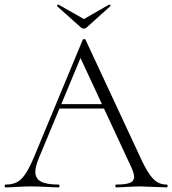

<svg xmlns="http://www.w3.org/2000/svg" viewBox="-23 -806 741 826"><path d="M227 -358H433L440 -339H212ZM694 0Q676 0 636 -2Q598 -4 580 -4Q559 -4 525 -2Q493 0 477 0Q473 0 473 -6Q473 -12 477 -12Q518 -12 536 -19.5Q554 -27 554 -45Q554 -59 543 -84L317 -570L336 -587L143 -123Q129 -89 129 -67Q129 -38 153 -25Q177 -12 228 -12Q233 -12 233 -6Q233 0 228 0Q210 0 176 -2Q138 -4 110 -4Q85 -4 51 -2Q21 0 2 0Q-3 0 -3 -6Q-3 -12 2 -12Q30 -12 49.5 -22Q69 -32 86.5 -58Q104 -84 124 -132L333 -635Q335 -638 339.5 -638Q344 -638 345 -635L577 -137Q600 -86 618 -59.5Q636 -33 653.5 -22.5Q671 -12 694 -12Q698 -12 698 -6Q698 0 694 0ZM222 -780Q222 -782 224.5 -784.5Q227 -787 229 -786L338 -724L446 -786H447Q450 -786 452 -783Q454 -780 451 -779L349 -687Q345 -683 338 -683Q330 -683 326 -687L223 -779Q223 -779 222.5 -779.5Q222 -780 222 -780Z"/></svg>

Font: Cormorant Unicase Light
Style: Regular
Weight: 300
Designer: Christian Thalmann (Catharsis Fonts)
Foundry: Catharsis Fonts
Version: Version 4.000